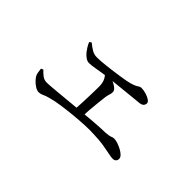

<svg xmlns="http://www.w3.org/2000/svg" viewBox="-30 -779 1059 1059"><g transform="rotate(45 500.0 -249.0)"><path d="M260 -40Q247 -40 231.5 -50Q216 -60 203.5 -73.5Q191 -87 187 -96Q183 -105 181.5 -115.5Q180 -126 178 -141L191 -147Q204 -132 219.5 -120.5Q235 -109 255 -109Q269 -109 303.5 -112Q338 -115 385 -119.5Q432 -124 484.5 -129Q537 -134 587.5 -138Q638 -142 679 -143Q707 -145 717.5 -149.5Q728 -154 736 -154Q749 -154 765.5 -148.5Q782 -143 798 -134.5Q814 -126 824.5 -115.5Q835 -105 835 -94Q835 -83 828 -76Q821 -69 808 -69Q797 -69 774 -74Q751 -79 717.5 -84.5Q684 -90 641 -91Q610 -93 568.5 -91Q527 -89 481.5 -84.5Q436 -80 395.5 -74Q355 -68 327 -60Q303 -54 289 -47Q275 -40 260 -40ZM468 -108Q470 -135 471.5 -171Q473 -207 474 -241Q475 -275 475 -295Q475 -323 467.5 -341Q460 -359 443 -376L455 -389Q470 -385 487 -379Q504 -373 518 -365.5Q532 -358 541 -349Q550 -340 550 -329Q550 -318 546 -306.5Q542 -295 540 -281Q538 -263 534.5 -233Q531 -203 528.5 -170.5Q526 -138 525 -110ZM344 -350Q330 -350 317 -359Q304 -368 293 -381Q285 -391 276.5 -404.5Q268 -418 262 -433L274 -441Q293 -425 311.5 -414Q330 -403 352 -403Q378 -403 423 -408Q468 -413 520 -421Q562 -427 585 -433.5Q608 -440 618 -446Q628 -452 633 -455Q638 -458 645 -458Q662 -458 681 -452.5Q700 -447 713.5 -438Q727 -429 727 -419Q727 -409 720 -401Q713 -393 696 -391Q684 -390 660 -387.5Q636 -385 605.5 -382Q575 -379 542.5 -375.5Q510 -372 481 -369Q432 -363 397 -356.5Q362 -350 344 -350Z"/></g></svg>

Font: Noto Serif JP
Style: Regular
Weight: 400
Designer: Ryoko NISHIZUKA  (kana & ideographs); Frank Grießhammer (Latin, Greek & Cyrillic); Wenlong ZHANG  (bopomofo); Sandoll Co
Foundry: Adobe
Version: Version 2.003-H1;hotconv 1.1.1;makeotfexe 2.6.0